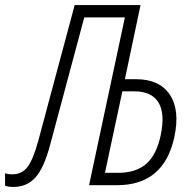

<svg xmlns="http://www.w3.org/2000/svg" viewBox="-71 -734 757 761"><path d="M-18 7Q-38 7 -51 2V-47Q-38 -43 -23 -43Q15 -43 37.5 -71.5Q60 -100 81 -177L225 -714H486L424 -420H469Q561 -420 602 -359Q643 -298 620 -191Q579 0 393 0H282L424 -665H263L128 -161Q103 -67 69 -30Q35 7 -18 7ZM345 -49H398Q467 -49 508 -84Q549 -119 566 -198Q584 -284 557 -328Q530 -372 461 -372H414Z"/></svg>

Font: Noto Sans ExtraCondensed Light
Style: Italic
Weight: 300
Width: 2
Italic angle: -12°
Designer: Monotype Design Team
Foundry: Monotype Imaging Inc.
Version: Version 2.013; ttfautohint (v1.8.4.7-5d5b)